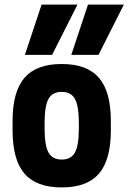

<svg xmlns="http://www.w3.org/2000/svg" viewBox="-20 -810 562 840"><path d="M411 -570H292L365 -790H522ZM208 -570H89L162 -790H319ZM250 10Q139 10 87 -50.5Q35 -111 35 -240V-280Q35 -409 87 -469.5Q139 -530 250 -530Q361 -530 413 -469.5Q465 -409 465 -280V-240Q465 -111 413 -50.5Q361 10 250 10ZM250 -112Q291 -112 308 -143Q325 -174 325 -250V-270Q325 -346 308 -377Q291 -408 250 -408Q209 -408 192 -377Q175 -346 175 -270V-250Q175 -174 192 -143Q209 -112 250 -112Z"/></svg>

Font: M PLUS 1 Code
Style: Bold
Weight: 700
Designer: Coji Morishita
Foundry: UNDERFOREST DESIGN
Version: Version 1.002